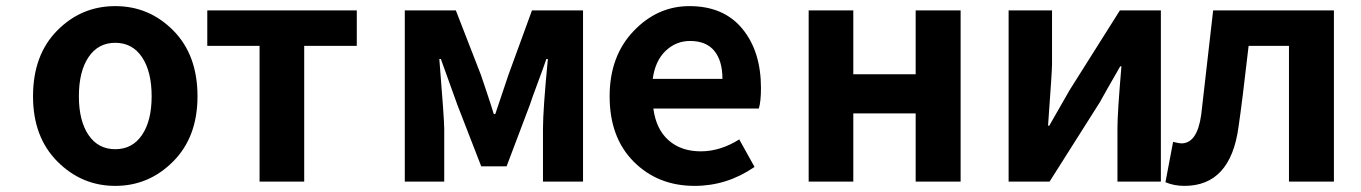

<svg xmlns="http://www.w3.org/2000/svg" viewBox="-20 -594 4453 628"><path d="M88 -279Q88 -414 167 -494Q246 -574 357 -574Q468 -574 547 -494Q626 -414 626 -279Q626 -146 546.5 -66Q467 14 357 14Q247 14 167.5 -66Q88 -146 88 -279ZM476 -279Q476 -360 444.5 -407Q413 -454 357 -454Q301 -454 269.5 -407Q238 -360 238 -279Q238 -199 269.5 -152.5Q301 -106 357 -106Q413 -106 444.5 -152.5Q476 -199 476 -279Z M829 0V-444H658V-560H1147V-444H975V0Z M1304 0V-560H1471L1553 -349Q1558 -334 1573 -289.5Q1588 -245 1595 -221H1600Q1637 -330 1643 -349L1720 -560H1887V0H1756V-173Q1756 -236 1772 -401H1767Q1758 -374 1738.5 -322Q1719 -270 1713 -251L1637 -50H1554L1476 -251Q1468 -274 1449 -326Q1430 -378 1422 -401H1417Q1433 -203 1433 -173V0Z M2252 14Q2132 14 2053 -65Q1974 -144 1974 -279Q1974 -410 2052 -492Q2130 -574 2235 -574Q2347 -574 2408 -500Q2469 -426 2469 -306Q2469 -262 2462 -239H2117Q2126 -171 2167 -135Q2208 -99 2272 -99Q2336 -99 2398 -138L2448 -48Q2358 14 2252 14ZM2115 -336H2343Q2343 -395 2316.5 -427.5Q2290 -460 2237 -460Q2191 -460 2157 -427.5Q2123 -395 2115 -336Z M2625 0V-560H2771V-351H2975V-560H3122V0H2975V-223H2771V0Z M3279 0V-560H3421V-383Q3421 -362 3408 -183H3412Q3476 -294 3479 -300L3643 -560H3777V0H3635V-176Q3635 -225 3648 -377H3644Q3594 -290 3577 -259L3413 0Z M3854 14Q3820 14 3792 2L3817 -130Q3837 -125 3844 -125Q3896 -125 3909 -219Q3910 -231 3948 -560H4343V0H4196V-444H4064Q4043 -260 4031 -179Q4005 14 3854 14Z"/></svg>

Font: NotoSansHansBold
Style: Bold
Weight: 700
Designer: Ryoko NISHIZUKA  (kana & ideographs); Paul D. Hunt (Latin, Greek & Cyrillic); Wenlong ZHANG  (bopomofo); Sandoll Communi
Foundry: Adobe Systems Incorporated
Version: Version 1.00;December 8, 2021;FontCreator 13.0.0.2675 64-bit